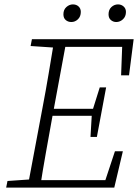

<svg xmlns="http://www.w3.org/2000/svg" viewBox="-20 -852 627 872"><path d="M8 0 14 -30 129 -38H137L131 0ZM105 0 173 -362Q188 -440 201 -518Q214 -596 227 -674H283L216 -312Q202 -234 188 -156Q174 -78 162 0ZM119 -643 125 -674H254L248 -635H239ZM134 0 139 -34H481L448 -2L502 -165H538L499 0ZM193 -326 198 -358H421L416 -326ZM252 -639 257 -674H587L566 -510H530L536 -670L556 -639ZM391 -230 397 -333 401 -353 433 -455H462L420 -230ZM304 -752Q289 -752 278.5 -761Q268 -770 268 -787Q268 -808 281.5 -820Q295 -832 311 -832Q327 -832 337 -822.5Q347 -813 347 -798Q347 -777 334 -764.5Q321 -752 304 -752ZM508 -752Q494 -752 483.5 -761Q473 -770 473 -787Q473 -808 486 -820Q499 -832 516 -832Q531 -832 541.5 -822.5Q552 -813 552 -798Q552 -777 538.5 -764.5Q525 -752 508 -752Z"/></svg>

Font: Source Serif 4 18pt Light
Style: Italic
Weight: 300
Italic angle: -12°
Designer: Frank Grießhammer
Foundry: Adobe Systems Incorporated
Version: Version 4.004;hotconv 1.0.116;makeotfexe 2.5.65601